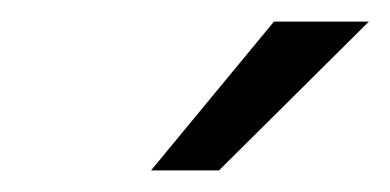

<svg xmlns="http://www.w3.org/2000/svg" viewBox="-20 -789 362 178"><path d="M234 -769H322L183 -631H120Z"/></svg>

Font: Exo Medium
Style: Italic
Weight: 500
Italic angle: -9°
Designer: Natanael Gama
Foundry: Natanael Gama
Version: Version 1.500; ttfautohint (v1.6)